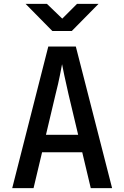

<svg xmlns="http://www.w3.org/2000/svg" viewBox="-20 -970 640 990"><path d="M43 0 229 -730H371L558 0H448L404 -185H197L153 0ZM217 -275H383L333 -485Q320 -541 311.5 -582Q303 -623 300 -639Q297 -623 289 -582Q281 -541 267 -486ZM250 -810 112 -950H222L301 -874L377 -950H488L350 -810Z"/></svg>

Font: JetBrains Mono SemiBold
Style: Regular
Weight: 472
Monospace: yes
Designer: Philipp Nurullin, Konstantin Bulenkov
Foundry: JetBrains
Version: Version 2.305; ttfautohint (v1.8.4.7-5d5b)